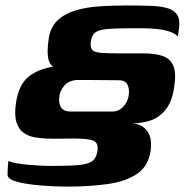

<svg xmlns="http://www.w3.org/2000/svg" viewBox="-20 -485 675 701"><path d="M10.7 102.4Q21 107.6 40.6 111.1Q60.2 114.5 83.4 116.7Q106.7 118.8 128.7 119.8Q150.8 120.8 164.4 120.8Q216.2 120.8 248.7 119Q281.2 117.2 299.3 111.6Q317.4 105.9 325.5 94.4Q333.5 82.8 335.8 64.4Q339.6 36.4 321 28.6Q302.3 20.8 248.8 20.8Q227.9 20.8 198.9 21.3Q169.9 21.8 149 20.8Q127.3 20.1 105.4 16.1Q83.4 12 65.9 -0.4Q48.5 -12.9 40.2 -38.8Q31.8 -64.6 38.2 -108.3Q47.6 -173 81.3 -202.4Q115.1 -231.9 173.9 -241.6Q159.9 -250.3 155.7 -274.6Q151.5 -298.9 157.5 -341.7Q163.5 -384.8 189 -409.5Q214.5 -434.2 253.7 -446.3Q292.9 -458.3 340.3 -461.7Q387.7 -465 437.5 -465Q490.5 -465 529.5 -463.7Q568.4 -462.3 592.8 -454.7Q617.2 -447.1 627.6 -429.7Q638 -412.4 633.3 -380.5Q631.6 -366.8 630.9 -361.3Q630.2 -355.7 629.2 -351.7Q618.8 -363.4 598.5 -369.9Q578.2 -376.4 555.2 -378.8Q532.2 -381.3 513.3 -381.6Q494.4 -381.9 485.6 -381.9Q432.4 -381.9 399.3 -380.8Q366.2 -379.7 347.8 -375.2Q329.3 -370.6 321.9 -360.8Q314.5 -350.9 311.6 -333.1Q309.3 -312.6 316.3 -303.4Q323.3 -294.3 347.3 -292.2Q371.3 -290.1 419 -290.1Q441 -290.1 462.2 -290.1Q483.3 -290.1 504.6 -290.1Q545.5 -290.1 572.8 -281Q600.2 -271.9 611.9 -246.8Q623.7 -221.7 616.7 -172.6Q609.3 -115.8 585.9 -86Q562.6 -56.2 530.3 -45.4Q498.1 -34.6 461.7 -34.6Q498.1 -32.6 517.2 -7Q536.4 18.5 529.8 65.7Q522.1 120.8 481.7 148.9Q441.3 176.9 375.5 186.6Q309.8 196.3 225.4 196.3Q212.2 196.3 186.5 195.5Q160.7 194.6 130.2 192.3Q99.8 189.9 72.1 185.2Q44.5 180.5 26.3 173Q8 165.5 7.7 154.1Q7.3 137.7 9 120.7Q10.7 103.8 10.7 102.4ZM388.9 -77.7Q414.5 -77.7 431.2 -96.7Q447.9 -115.7 450.2 -139.2Q453.1 -159.5 445.6 -175.6Q438.1 -191.7 414.6 -192L298.6 -193Q292.3 -193 283.9 -193Q275.4 -193 268 -193Q260.7 -193 257.2 -193Q228.4 -189 214.2 -171.7Q200 -154.3 196.8 -134.7Q193 -108.4 202.8 -93.1Q212.7 -77.7 238 -77.7Z"/></svg>

Font: Genos Thin
Style: Italic
Weight: 100
Italic angle: -8°
Designer: Robert E. Leuschke
Foundry: Robert E. Leuschke
Version: Version 1.010